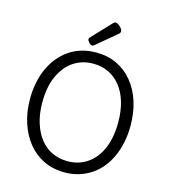

<svg xmlns="http://www.w3.org/2000/svg" viewBox="-159 -1269 1246 1413"><g transform="rotate(15 464.0 -562.5)"><path d="M466 19Q377 19 306.5 -15Q236 -49 186 -110.5Q136 -172 108.5 -255.5Q81 -339 81 -438Q81 -504 93 -563.5Q105 -623 128.5 -674Q152 -725 185.5 -765.5Q219 -806 261.5 -835Q304 -864 355.5 -879Q407 -894 466 -894Q553 -894 623 -860.5Q693 -827 743.5 -765.5Q794 -704 820.5 -620.5Q847 -537 847 -438Q847 -372 835 -312.5Q823 -253 800 -202Q777 -151 743.5 -110Q710 -69 667.5 -40.5Q625 -12 574.5 3.5Q524 19 466 19ZM466 -66Q508 -66 545 -77Q582 -88 614 -109.5Q646 -131 672 -163Q698 -195 716 -236.5Q734 -278 743.5 -328.5Q753 -379 753 -438Q753 -526 732 -595Q711 -664 672 -712Q633 -760 580.5 -784.5Q528 -809 466 -809Q423 -809 385.5 -798Q348 -787 315.5 -765.5Q283 -744 257.5 -712Q232 -680 213 -639Q194 -598 184.5 -547.5Q175 -497 175 -438Q175 -350 197 -280.5Q219 -211 257.5 -163Q296 -115 349 -90.5Q402 -66 466 -66ZM420 -935Q410 -935 396.5 -949Q383 -963 383 -973Q383 -977 384 -980.5Q385 -984 391 -990L526 -1133Q531 -1138 535.5 -1141Q540 -1144 545 -1144Q555 -1144 568 -1135Q581 -1126 590.5 -1114Q600 -1102 600 -1092Q600 -1085 597.5 -1080Q595 -1075 585 -1067L439 -945Q433 -941 428.5 -938Q424 -935 420 -935Z"/></g></svg>

Font: Playwrite HR Lijeva
Style: Regular
Weight: 400
Designer: Veronika Burian, José Scaglione
Foundry: TypeTogether
Version: Version 1.002